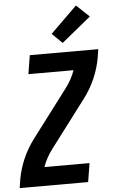

<svg xmlns="http://www.w3.org/2000/svg" viewBox="-64 -1031 635 1073"><g transform="rotate(-5 253.5 -494.5)"><path d="M2 0 9 -46Q19 -104 43.5 -161Q68 -218 106 -268L304 -530Q322 -553 336 -578.5Q350 -604 359 -630H106L123 -735H507L500 -689Q490 -631 465.5 -574Q441 -517 403 -467L205 -205Q187 -182 173 -156.5Q159 -131 150 -105H403L386 0ZM312 -787 255 -843 404 -989 476 -921Z"/></g></svg>

Font: Iosevka Term Curly XBd Obl
Style: Regular
Weight: 800
Italic angle: -9°
Designer: Belleve Invis
Foundry: Belleve Invis
Version: Version 32.3.0